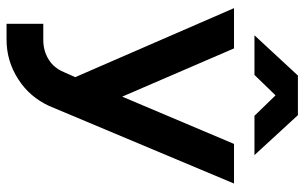

<svg xmlns="http://www.w3.org/2000/svg" viewBox="-196 -544 952 601"><g transform="rotate(90 280.5 -244.0)"><path d="M91 -564H215L279 -630L343 -564H466L341 -700H217ZM6 -500 222 -3 206 33Q193 64 167 80Q140 97 105 97H55V212H105Q172 212 229 175Q257 157 277.5 133Q298 109 312 79L555 -500H431L283 -150L132 -500Z"/></g></svg>

Font: Unageo
Style: SemiBold
Weight: 600
Designer: Richard Sepsi
Foundry: Richard Sepsi
Version: Version 2.000